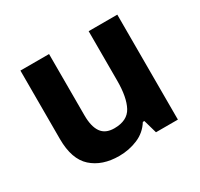

<svg xmlns="http://www.w3.org/2000/svg" viewBox="-122 -700 902 865"><g transform="rotate(-30 328.5 -268.0)"><path d="M579 -546V0H465L445 -70H437Q411 -28 365.5 -9Q320 10 269 10Q181 10 128 -37.5Q75 -85 75 -190V-546H224V-227Q224 -169 245 -139Q266 -109 312 -109Q380 -109 405 -155.5Q430 -202 430 -289V-546Z"/></g></svg>

Font: Noto Sans Balinese
Style: Regular
Weight: 400
Designer: Aditya Bayu, David Williams
Foundry: David Williams
Version: Version 2.003